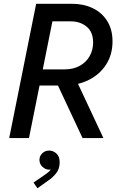

<svg xmlns="http://www.w3.org/2000/svg" viewBox="-20 -740 664 1029"><path d="M162.6 -281.7 178.7 -368.2H326.7Q372.6 -368.2 407 -387Q441.4 -405.8 460.2 -438.7Q479 -471.7 479 -512.2Q479 -568.8 444.3 -597.2Q409.7 -625.5 359.9 -625.5H226.1L246.1 -719.7H365.7Q428.2 -719.7 477.3 -696Q526.4 -672.4 554.7 -627.2Q583 -582 583 -518.1Q583 -447.8 549.1 -394.5Q515.1 -341.3 455.6 -311.5Q396 -281.7 318.8 -281.7ZM29.3 0 173.8 -719.7H279.8L135.3 0ZM422.4 0 283.7 -296.4 367.7 -355.5 534.2 0ZM180.7 269 159.7 238.3 213.9 201.2Q224.1 193.8 235.1 185.8Q246.1 177.7 253.9 166.5Q261.7 155.3 261.2 141.1H272.5Q272 151.4 265.1 160.4Q258.3 169.4 242.7 169.4Q224.6 169.4 208 154.5Q191.4 139.6 191.4 116.7Q191.4 96.7 206.3 81.8Q221.2 66.9 243.7 66.9Q265.1 66.9 282.5 82.8Q299.8 98.6 299.8 129.4Q299.8 165 280.8 188.7Q261.7 212.4 238.8 227.5Z"/></svg>

Font: Reddit Sans Medium
Style: Italic
Weight: 500
Italic angle: -11.25°
Designer: Stephen Hutchings
Version: Version 1.013